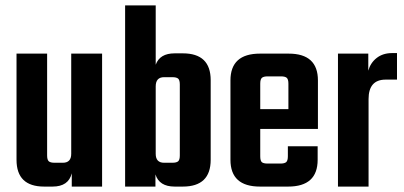

<svg xmlns="http://www.w3.org/2000/svg" viewBox="-20 -689 1491 709"><path d="M243 -491H357V0H245V-49Q233 0 174 0H143Q41 0 41 -99V-491H154V-115Q154 -99 160 -93.5Q166 -88 182 -88H212Q243 -88 243 -121Z M625 -492H655Q758 -492 758 -393V-99Q758 0 655 0H625Q568 0 554 -45V0H442V-669H555V-450Q570 -492 625 -492ZM644 -115V-377Q644 -393 638 -398.5Q632 -404 616 -404H586Q555 -404 555 -370V-121Q555 -88 586 -88H616Q632 -88 638 -93.5Q644 -99 644 -115Z M940 -491H1046Q1154 -491 1154 -392V-213H941V-112Q941 -96 946.5 -90.5Q952 -85 969 -85H1015Q1031 -85 1037 -90.5Q1043 -96 1043 -112V-149H1153V-99Q1153 0 1044 0H940Q831 0 831 -99V-392Q831 -491 940 -491ZM941 -286H1045V-380Q1045 -396 1039 -401.5Q1033 -407 1017 -407H969Q953 -407 947 -401.5Q941 -396 941 -380Z M1428 -493H1446V-395H1404Q1341 -395 1341 -323V0H1228V-491H1340V-428Q1348 -457 1371 -475Q1394 -493 1428 -493Z"/></svg>

Font: Teko Medium
Style: Regular
Weight: 500
Designer: Manushi Parikh, Jonny Pinhorn
Foundry: Indian Type Foundry
Version: Version 1.106;PS 1.0;hotconv 1.0.78;makeotf.lib2.5.61930; tt